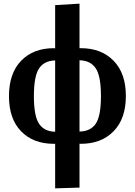

<svg xmlns="http://www.w3.org/2000/svg" viewBox="-20 -774 736 1048"><path d="M281 254V11H274Q162 11 95.5 -57Q29 -125 29 -249Q29 -374 95.5 -442.5Q162 -511 274 -511L281 -510V-746L414 -754V-511H421Q533 -511 600 -442.5Q667 -374 667 -250Q667 -126 600 -57.5Q533 11 421 11L414 10V250ZM414 -56Q474 -57 502.5 -98.5Q531 -140 531 -250Q531 -360 502 -402Q473 -444 414 -445ZM281 -55V-444Q222 -443 193.5 -401Q165 -359 165 -249Q165 -140 193.5 -98Q222 -56 281 -55Z"/></svg>

Font: Arsenal
Style: Bold
Weight: 700
Designer: Andrij Shevchenko
Foundry: Stairsfor
Version: Version 2.001;PS 002.001;hotconv 1.0.88;makeotf.lib2.5.64775